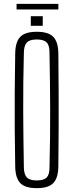

<svg xmlns="http://www.w3.org/2000/svg" viewBox="-20 -971 381 997"><path d="M171 6Q111 6 85.5 -20Q60 -46 59 -106Q57 -209 56.5 -304.5Q56 -400 56.5 -495Q57 -590 59 -694Q60 -754 85.5 -780Q111 -806 171 -806Q231 -806 256.5 -780Q282 -754 283 -694Q284 -590 284.5 -495Q285 -400 284.5 -304.5Q284 -209 283 -106Q282 -46 256.5 -20Q231 6 171 6ZM171 -34Q207 -34 222 -49Q237 -64 237 -100Q241 -258 240.5 -402Q240 -546 237 -699Q237 -736 222 -751Q207 -766 171 -766Q135 -766 120 -751Q105 -736 104 -699Q100 -546 100.5 -402Q101 -258 104 -100Q105 -64 120 -49Q135 -34 171 -34ZM140 -837V-887H202V-837ZM66 -922V-951H283V-922Z"/></svg>

Font: Big Shoulders Display Light
Style: Regular
Weight: 300
Designer: Patric King
Foundry: XO Type Co
Version: Version 1.000; ttfautohint (v1.8.2)